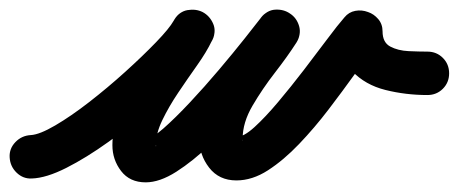

<svg xmlns="http://www.w3.org/2000/svg" viewBox="-56 -323 951 398"><path d="M-36 3Q-37 -15 -24 -28.5Q-11 -42 8 -43Q26 -44 58.5 -63Q91 -82 129 -111.5Q167 -141 203.5 -174Q240 -207 267.5 -235.5Q295 -264 304 -280Q315 -299 332.5 -302Q350 -305 364 -298Q379 -290 386 -273.5Q393 -257 383 -238Q372 -215 352.5 -187.5Q333 -160 313.5 -131Q294 -102 280.5 -74Q267 -46 267 -22Q267 -19 267.5 -20Q268 -21 267 -22Q263 -30 254 -33Q252 -34 250 -35Q248 -35 246 -35Q258 -35 282.5 -56.5Q307 -78 337.5 -110.5Q368 -143 398 -178.5Q428 -214 451 -243Q474 -272 484 -285Q497 -302 514.5 -303Q532 -304 545 -295Q559 -286 564 -269Q569 -252 558 -234Q540 -206 514 -172.5Q488 -139 467.5 -104Q447 -69 447 -36Q447 -30 447.5 -32Q448 -34 442 -37Q440 -38 437 -39Q436 -39 434 -39Q449 -39 471.5 -59.5Q494 -80 520.5 -111.5Q547 -143 573.5 -177.5Q600 -212 622 -241.5Q644 -271 658 -287Q667 -298 680.5 -300.5Q694 -303 707 -298Q719 -294 728 -283.5Q737 -273 737 -258Q737 -235 753 -226.5Q769 -218 791 -217Q813 -216 830 -216Q849 -216 862 -203Q875 -190 875 -171Q875 -152 862 -139Q849 -126 830 -126Q785 -126 743 -136.5Q701 -147 674 -175.5Q647 -204 647 -258Q647 -273 663 -274Q679 -275 696 -269Q713 -263 724.5 -251.5Q736 -240 726 -229Q705 -205 679.5 -169.5Q654 -134 625 -96Q596 -58 564 -24.5Q532 9 499.5 30Q467 51 434 51Q398 51 377.5 24.5Q357 -2 357 -36Q357 -82 378.5 -124.5Q400 -167 429.5 -206Q459 -245 482 -282Q493 -300 511 -301Q529 -302 543 -292Q558 -282 563.5 -265.5Q569 -249 556 -231Q540 -209 512.5 -173.5Q485 -138 451 -98.5Q417 -59 380.5 -24Q344 11 309.5 33Q275 55 246 55Q213 55 195 31.5Q177 8 177 -22Q177 -58 191 -91Q205 -124 225.5 -155.5Q246 -187 267 -217.5Q288 -248 303 -278Q313 -298 330.5 -301Q348 -304 363 -295Q378 -287 385.5 -270.5Q393 -254 382 -236Q367 -210 334 -174Q301 -138 258 -100Q215 -62 169 -29Q123 4 81.5 25Q40 46 10 47Q-8 48 -21.5 35Q-35 22 -36 3Z"/></svg>

Font: FRB American Cursive Black
Style: Bold Italic
Weight: 900
Italic angle: -25°
Version: Version 2.0;Modular Font Editor K font №1